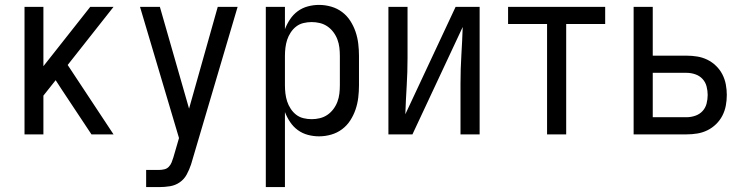

<svg xmlns="http://www.w3.org/2000/svg" viewBox="-20 -548 3040 783"><path d="M80 0V-520H157V-278L348 -520H443L256 -283L443 0H353L231 -184L207 -221L157 -158V0Z M576 215V145H629Q639 145 650 142.5Q661 140 668.5 132Q676 124 680 114Q684 104 687 94L710 15L551 -520H632L751 -105L868 -520H949L762 113Q761 116 760.5 118Q760 120 759 123Q752 144 741.5 163.5Q731 183 713 195.5Q695 208 673 211.5Q651 215 629 215Z M1064 215V-520H1142V-429Q1150 -450 1163 -469.5Q1176 -489 1194.5 -502.5Q1213 -516 1235.5 -522Q1258 -528 1281 -528Q1306 -528 1330.5 -521Q1355 -514 1375 -499Q1395 -484 1408.5 -463Q1422 -442 1430 -418.5Q1438 -395 1441 -370Q1444 -345 1444 -320V-200Q1444 -175 1441 -150Q1438 -125 1430 -101.5Q1422 -78 1408.5 -57Q1395 -36 1375 -21Q1355 -6 1330.5 1Q1306 8 1281 8Q1258 8 1235.5 2Q1213 -4 1194.5 -17.5Q1176 -31 1163 -50.5Q1150 -70 1142 -91V215ZM1251 -62Q1268 -62 1284.5 -66Q1301 -70 1315 -79.5Q1329 -89 1339.5 -103Q1350 -117 1356 -133Q1362 -149 1364 -166Q1366 -183 1366 -200V-320Q1366 -337 1364 -354Q1362 -371 1356 -387Q1350 -403 1339.5 -417Q1329 -431 1315 -440.5Q1301 -450 1284.5 -454Q1268 -458 1251 -458Q1234 -458 1217.5 -454Q1201 -450 1188 -440Q1175 -430 1165.5 -415.5Q1156 -401 1151 -385.5Q1146 -370 1144 -353.5Q1142 -337 1142 -320V-200Q1142 -183 1144 -166.5Q1146 -150 1151 -134.5Q1156 -119 1165.5 -104.5Q1175 -90 1188 -80Q1201 -70 1217.5 -66Q1234 -62 1251 -62Z M1564 0V-520H1642V-312Q1642 -254 1638.5 -197Q1635 -140 1633 -82L1838 -520H1936V0H1858V-208Q1858 -266 1861.5 -323Q1865 -380 1867 -438L1662 0Z M2211 0V-450H2052V-520H2448V-450H2289V0Z M2564 0V-520H2642V-321H2780Q2802 -321 2823.5 -317.5Q2845 -314 2864.5 -304.5Q2884 -295 2900 -279.5Q2916 -264 2926 -244.5Q2936 -225 2940 -203.5Q2944 -182 2944 -161Q2944 -139 2940 -117.5Q2936 -96 2926 -76.5Q2916 -57 2900 -41.5Q2884 -26 2864.5 -16.5Q2845 -7 2823.5 -3.5Q2802 0 2780 0ZM2642 -70H2780Q2798 -70 2815.5 -76Q2833 -82 2845 -95Q2857 -108 2861.5 -125.5Q2866 -143 2866 -161Q2866 -178 2861.5 -195.5Q2857 -213 2845 -226Q2833 -239 2815.5 -245Q2798 -251 2780 -251H2642Z"/></svg>

Font: Iosevka SS04
Style: Regular
Weight: 400
Monospace: yes
Designer: Belleve Invis
Foundry: Belleve Invis
Version: Version 19.0.0; ttfautohint (v1.8.4)